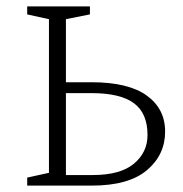

<svg xmlns="http://www.w3.org/2000/svg" viewBox="-20 -580 571 600"><path d="M267 0H65V-25L133 -40V-520L65 -535V-560H261V-535L186 -520V-323H266Q381 -323 438.5 -281.5Q496 -240 496 -169Q496 -96 439 -48Q382 0 267 0ZM266 -289H186V-33H270Q356 -33 398.5 -68.5Q441 -104 441 -158Q441 -226 398.5 -257.5Q356 -289 266 -289Z"/></svg>

Font: Spectral SC ExtraLight
Style: Regular
Weight: 275
Designer: Jean-Baptiste Levee
Foundry: Production Type
Version: Version 2.001